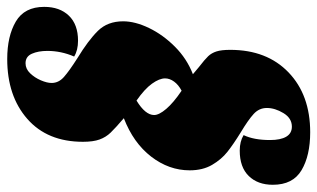

<svg xmlns="http://www.w3.org/2000/svg" viewBox="-220 -522 900 545"><g transform="rotate(-90 230.5 -250.0)"><path d="M483 -575Q483 -531 458 -505Q433 -479 387 -479Q360 -479 342 -490Q358 -527 358 -566Q358 -592 350 -610Q342 -628 323 -628Q307 -628 294.5 -615Q282 -602 274.5 -584.5Q267 -567 267 -554Q267 -534 284 -519Q301 -504 337 -481Q388 -450 415 -422.5Q442 -395 442 -351Q442 -317 423 -277.5Q404 -238 370 -204Q336 -170 292 -153Q288 -156 312 -136Q334 -119 343 -109.5Q352 -100 356.5 -86Q361 -72 361 -47Q361 57 297 118.5Q233 180 127 180Q61 180 19.5 155.5Q-22 131 -22 74Q-22 31 3 5.5Q28 -20 75 -20Q101 -20 119 -9Q105 20 105 66Q105 96 114.5 112Q124 128 143 128Q167 128 181.5 104Q196 80 196 57Q196 35 179 19.5Q162 4 127 -17Q93 -38 71.5 -55Q50 -72 34.5 -98.5Q19 -125 19 -162Q19 -221 58 -271.5Q97 -322 167 -349Q139 -373 126 -386.5Q113 -400 106.5 -418Q100 -436 100 -465Q100 -566 165 -623Q230 -680 335 -680Q400 -680 441.5 -655.5Q483 -631 483 -575ZM176 -263Q176 -249 193.5 -228.5Q211 -208 245 -185Q262 -194 271 -206.5Q280 -219 280 -232Q280 -248 265 -269Q250 -290 217 -313Q176 -288 176 -263Z"/></g></svg>

Font: Sansita Black Italic
Style: Regular
Weight: 900
Italic angle: -11°
Designer: Pablo Cosgaya
Foundry: Omnibus-Type
Version: Version 1.006